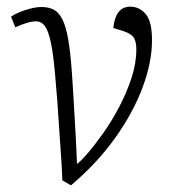

<svg xmlns="http://www.w3.org/2000/svg" viewBox="-20 -537 535 576"><path d="M193 19 167 4Q166 -28 163.5 -63.5Q161 -99 158.5 -136.5Q156 -174 153.5 -211Q151 -248 148 -280Q143 -349 136 -391.5Q129 -434 118 -453.5Q107 -473 88 -473Q76 -473 59.5 -468Q43 -463 26 -455L13 -487Q23 -494 38.5 -500.5Q54 -507 72 -511.5Q90 -516 105 -516Q130 -516 146 -505Q162 -494 172 -468Q182 -442 188 -397Q194 -352 198 -284Q200 -254 202 -218Q204 -182 206.5 -139.5Q209 -97 211 -45Q223 -54 244.5 -79Q266 -104 291 -139.5Q316 -175 338 -217Q360 -259 374.5 -303Q389 -347 389 -389Q389 -415 379.5 -426.5Q370 -438 346 -445L320 -453Q323 -484 335.5 -500.5Q348 -517 371 -517Q398 -517 417 -495Q436 -473 436 -416Q436 -350 407.5 -274Q379 -198 325 -122.5Q271 -47 193 19Z"/></svg>

Font: Literata ExtraLight
Style: Italic
Weight: 250
Italic angle: -2°
Designer: Latin by Veronika Burian and Jose Scaglione. Greek by Irene Vlachou. Cyrillic by Vera Evstafieva
Foundry: TypeTogether
Version: Version 3.002